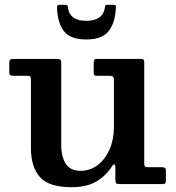

<svg xmlns="http://www.w3.org/2000/svg" viewBox="-20 -765 732 798"><path d="M108.5 -151V-432.5Q108.5 -442.5 105.8 -446.2Q103 -450 93.5 -450H37.5Q26.5 -450 22.5 -452.5Q18.5 -455 18.5 -465.5V-501Q18.5 -513 21.8 -516.5Q25 -520 36.5 -520H215Q226.5 -520 230.5 -517.5Q234.5 -515 234.5 -503.5V-163.5Q234.5 -112.5 253.8 -83.8Q273 -55 314.5 -55Q354.5 -55 386 -79Q417.5 -103 435.5 -144.2Q453.5 -185.5 453.5 -237V-432Q453.5 -443.5 449.2 -446.8Q445 -450 434 -450H385Q377 -450 373.2 -451.8Q369.5 -453.5 369.5 -461.5V-504Q369.5 -513.5 372 -516.8Q374.5 -520 383 -520H566Q575 -520 577.2 -516.5Q579.5 -513 579.5 -504V-88Q579.5 -75.5 582.8 -72.8Q586 -70 598.5 -70H653.5Q660.5 -70 665 -67.5Q669.5 -65 669.5 -57V-17.5Q669.5 -7 667.2 -3.5Q665 0 655 0H477.5Q465.5 0 462.5 -3.8Q459.5 -7.5 459.5 -20V-72Q459.5 -78.5 455.5 -81Q451.5 -83.5 445.5 -74Q421.5 -35.5 381.5 -11.2Q341.5 13 276.5 13Q183.5 13 146 -29Q108.5 -71 108.5 -151ZM338.5 -601Q270.5 -601 244.2 -637.2Q218 -673.5 217 -735.5Q217 -745 228.5 -745H253Q261 -745 262 -737Q267.5 -678.5 338.5 -678.5Q406 -678.5 415.5 -730.5Q417 -737.5 417.5 -741.2Q418 -745 427 -745H451.5Q459.5 -745 460.8 -742.8Q462 -740.5 461.5 -733Q459.5 -672.5 432.5 -636.8Q405.5 -601 338.5 -601Z"/></svg>

Font: Besley SemiBold
Style: Regular
Weight: 600
Designer: Owen Earl
Foundry: indestructible type*
Version: Version 2.001; ttfautohint (v1.8.3)